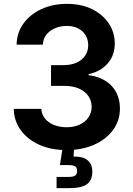

<svg xmlns="http://www.w3.org/2000/svg" viewBox="-20 -757 681 981"><path d="M319.8 9.8Q242.2 9.8 181.9 -16.8Q121.6 -43.5 86.7 -91.1Q51.8 -138.7 50.3 -200.7H190.9Q192.9 -172.4 210 -151.1Q227.1 -129.9 255.9 -118.4Q284.7 -106.9 319.8 -106.9Q357.4 -106.9 386.2 -119.9Q415 -132.8 431.6 -156.5Q448.2 -180.2 448.2 -210.9Q448.2 -242.7 431.2 -266.8Q414.1 -291 382.6 -304.7Q351.1 -318.4 306.6 -318.4H240.7V-424.3H306.6Q343.3 -424.3 371.3 -437Q399.4 -449.7 415 -472.7Q430.7 -495.6 430.7 -525.9Q430.7 -555.7 417 -577.6Q403.3 -599.6 378.9 -612.1Q354.5 -624.5 321.3 -624.5Q288.6 -624.5 261.2 -612.8Q233.9 -601.1 217 -579.8Q200.2 -558.6 199.2 -528.8H64.9Q65.9 -590.3 100.1 -637.2Q134.3 -684.1 192.1 -710.7Q250 -737.3 322.3 -737.3Q396 -737.3 450.9 -710Q505.9 -682.6 536.1 -636.7Q566.4 -590.8 566.4 -534.7Q566.4 -473.6 529.5 -432.1Q492.7 -390.6 432.6 -378.4V-373Q484.4 -366.2 520.3 -343Q556.2 -319.8 574.5 -283.9Q592.8 -248 592.8 -202.6Q592.8 -141.1 557.6 -93Q522.5 -44.9 460.9 -17.6Q399.4 9.8 319.8 9.8ZM269 204.1V147H330.1Q354 147 364 140.1Q374 133.3 374 116.7Q374 100.1 364 93.3Q354 86.4 330.1 86.4H286.1L303.2 -21.5H358.4V0L356 43Q402.3 41.5 427 61.3Q451.7 81.1 451.7 119.6Q451.7 164.6 424.1 184.3Q396.5 204.1 335.4 204.1Z"/></svg>

Font: Inter Cardless
Style: Bold
Weight: 700
Designer: Rasmus Andersson
Foundry: rsms
Version: Version 4.001;git-9221beed3